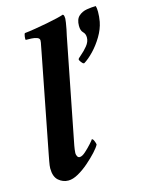

<svg xmlns="http://www.w3.org/2000/svg" viewBox="-107 -744 612 817"><g transform="rotate(-15 199.5 -336.0)"><path d="M267 -479Q267 -482 281.5 -494Q296 -506 310.5 -523.5Q325 -541 325 -560Q325 -576 315 -585.5Q305 -595 305 -616Q305 -645 320 -658.5Q335 -672 356.5 -675.5Q378 -679 396 -679Q399 -670 399 -653Q399 -643 398 -632Q397 -621 395 -610Q389 -579 370.5 -548Q352 -517 329 -493Q306 -469 286 -457H284Q280 -457 273.5 -465.5Q267 -474 267 -479ZM122 -547Q124 -561 127.5 -576Q131 -591 131 -599Q131 -608 120 -612Q109 -616 95.5 -616.5Q82 -617 73 -617Q72 -617 71 -617Q69 -620 70.5 -631.5Q72 -643 75 -646Q95 -648 122 -652.5Q149 -657 175.5 -662Q202 -667 222.5 -672Q243 -677 251 -680Q255 -678 256 -672Q257 -666 257 -661Q257 -657 255 -644Q253 -631 250 -615.5Q247 -600 244 -588L154 -129Q153 -125 151.5 -113Q150 -101 150 -97Q150 -90 153.5 -83Q157 -76 164 -76Q175 -76 190.5 -90Q206 -104 219 -118.5Q232 -133 233 -136Q238 -136 242.5 -125Q247 -114 247 -109Q241 -97 223.5 -78Q206 -59 183 -39Q160 -19 136 -5.5Q112 8 92 8Q68 8 49 -8.5Q30 -25 30 -62Q30 -73 34 -93.5Q38 -114 39 -120Z"/></g></svg>

Font: Amiri
Style: Bold Italic
Weight: 700
Italic angle: 10°
Designer: Khaled Hosny
Version: Version 0.113